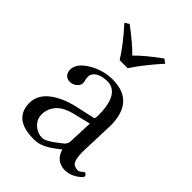

<svg xmlns="http://www.w3.org/2000/svg" viewBox="-193 -736 839 839"><g transform="rotate(45 227.0 -316.5)"><path d="M189 -500Q150.4 -562 87.9 -629.9L107.9 -643.1Q178.7 -589.8 213.9 -553.2Q252.4 -592.8 321.8 -643.1L340.8 -629.9Q273.4 -554.2 238.8 -500ZM293 -211.9 210.9 -191.9Q132.3 -172.9 117.7 -112.8Q115.2 -102.1 115.2 -91.8Q115.2 -56.6 145.5 -34.2Q165 -20.5 189 -20Q212.4 -20 267.1 -64.5Q272.5 -68.8 274.9 -70.8Q287.1 -81.1 288.1 -95.2ZM288.1 -45.9H286.1L267.1 -30.8Q220.2 4.9 185.5 8.8Q174.3 10.3 161.1 9.8Q43.5 7.8 42 -87.9Q42 -159.7 134.3 -201.2Q164.1 -214.4 199.2 -222.2L289.1 -242.2Q293.5 -244.6 293.9 -263.2Q293.9 -379.4 233.9 -395Q226.1 -397 219.2 -397Q167.5 -397 147.9 -370.6Q142.1 -361.3 142.1 -352.1Q142.1 -339.4 144 -333Q147 -326.2 147 -315.9Q147 -298.8 127.4 -286.1Q115.7 -279.3 103 -278.8Q73.7 -278.8 66.4 -306.2Q64.9 -312.5 64.9 -317.9Q64.9 -359.4 125 -392.6Q174.3 -418.9 227.1 -418.9Q367.7 -418.9 363.3 -259.3Q363.3 -257.3 362.8 -256.8L357.9 -115.2Q355.5 -47.9 377 -35.2Q386.2 -30.3 397.9 -29.8Q410.2 -29.8 422.4 -43Q425.8 -45.4 426.8 -45.9Q434.6 -45.9 439.9 -37.1Q440.9 -34.7 440.9 -33.2Q440.9 -26.4 418.5 -9.8Q389.6 9.8 359.9 9.8Q305.2 9.3 288.1 -45.9Z"/></g></svg>

Font: Linux Libertine Display O
Style: Regular
Weight: 400
Designer: Philipp H. Poll
Foundry: Philipp H. Poll
Version: Version 5.0.9